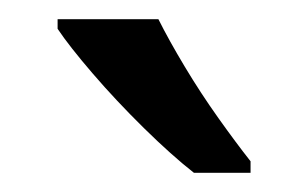

<svg xmlns="http://www.w3.org/2000/svg" viewBox="-20 -786 321 200"><path d="M145 -766Q156 -744 172.5 -716.5Q189 -689 207.5 -663Q226 -637 241 -618V-606H182Q159 -624 130 -652.5Q101 -681 76.5 -709.5Q52 -738 40 -756V-766Z"/></svg>

Font: Noto Sans Saurashtra
Style: Regular
Weight: 400
Designer: Monotype Design Team
Foundry: Monotype Imaging Inc.
Version: Version 2.001; ttfautohint (v1.8.4.7-5d5b)